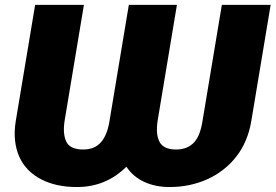

<svg xmlns="http://www.w3.org/2000/svg" viewBox="-20 -747 1115 777"><path d="M44 -258.5 122.2 -727.3H319.6L241.5 -258.5Q237.2 -230.8 239.2 -209.3Q241.1 -187.9 248.9 -172.6Q264.6 -142 316.8 -142Q363.6 -142 389.2 -172.1Q414.8 -202.1 423.3 -258.5L501.4 -727.3H696L617.9 -258.5Q609.4 -202.1 626.1 -172.1Q642.8 -142 691.8 -142Q717 -142 735.3 -149.7Q753.6 -157.3 766.5 -172.1Q779.5 -186.8 787.5 -208.6Q795.5 -230.5 799.7 -258.5L877.8 -727.3H1075.3L997.2 -258.5Q983 -172.6 935.7 -112.6Q912.3 -82.7 882.6 -59.8Q853 -36.9 818.5 -21.5Q784.1 -6 745.7 2Q707.4 9.9 666.2 9.9Q608.7 9.9 563.4 -11Q518.1 -32 491.5 -72.4Q409.1 9.9 291.2 9.9Q207 9.9 146.7 -21.3Q116.5 -36.9 93.9 -59.8Q71.4 -82.7 58.1 -112.6Q44.7 -142.4 40.8 -179Q36.9 -215.6 44 -258.5Z"/></svg>

Font: Inter P Black
Style: Italic
Weight: 900
Italic angle: -9.40001°
Designer: Rasmus Andersson
Foundry: rsms
Version: Version 3.018;git-588b23468